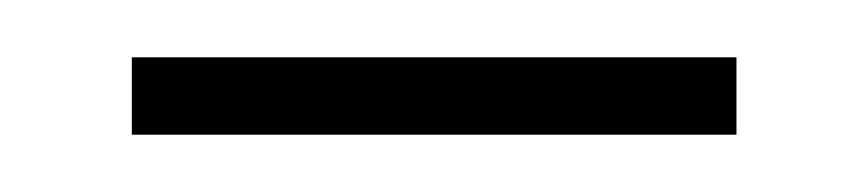

<svg xmlns="http://www.w3.org/2000/svg" viewBox="-20 -604 303 67"><path d="M26 -557V-584H237V-557Z"/></svg>

Font: Noto Sans Hebrew ExtraCondensed Thin
Style: Regular
Weight: 100
Width: 2
Designer: Monotype Design Team
Foundry: Monotype Imaging Inc.
Version: Version 2.004; ttfautohint (v1.8.4.7-5d5b)